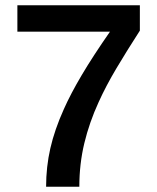

<svg xmlns="http://www.w3.org/2000/svg" viewBox="-20 -708 596 728"><path d="M510.3 -591.8Q461.4 -516.1 421.6 -449.2Q381.8 -382.3 354 -320.8Q318.8 -244.1 299.8 -165.3Q280.8 -86.4 280.8 0H154.8Q154.8 -75.2 170.9 -145.8Q187 -216.3 222.2 -294.4Q248 -352.5 289.8 -423.1Q331.5 -493.7 397 -587.9H45.9V-688H510.3Z"/></svg>

Font: Arimo SemiBold
Style: Regular
Weight: 600
Designer: Steve Matteson
Foundry: Monotype Imaging Inc.
Version: Version 1.33